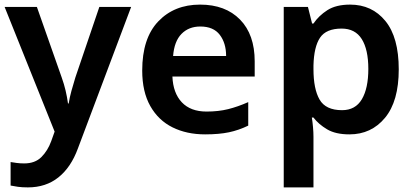

<svg xmlns="http://www.w3.org/2000/svg" viewBox="-20 -573 1798 833"><path d="M0 -543H140L248 -236Q258 -208 264.5 -180.5Q271 -153 275 -124H278Q282 -150 290 -179Q298 -208 307 -237L411 -543H549L318 71Q288 153 233.5 196.5Q179 240 101 240Q76 240 58 237.5Q40 235 26 232V130Q37 132 52.5 134Q68 136 85 136Q132 136 159.5 108.5Q187 81 202 40L217 -2Z M848 -553Q958 -553 1021.5 -488Q1085 -423 1085 -307V-241H728Q731 -169 769 -129Q807 -89 876 -89Q928 -89 970 -99.5Q1012 -110 1057 -130V-28Q1016 -8 973 1Q930 10 870 10Q790 10 728.5 -20.5Q667 -51 632 -113Q597 -175 597 -267Q597 -407 666.5 -480Q736 -553 848 -553ZM849 -458Q799 -458 767.5 -426Q736 -394 731 -330H961Q961 -386 933.5 -422Q906 -458 849 -458Z M1499 -553Q1594 -553 1652 -482Q1710 -411 1710 -272Q1710 -134 1650.5 -62Q1591 10 1496 10Q1436 10 1399 -12Q1362 -34 1340 -63H1333Q1336 -44 1338 -21.5Q1340 1 1340 20V240H1211V-543H1316L1334 -471H1340Q1363 -505 1400.5 -529Q1438 -553 1499 -553ZM1462 -449Q1395 -449 1368.5 -409.5Q1342 -370 1340 -289V-273Q1340 -187 1366.5 -141Q1393 -95 1464 -95Q1522 -95 1550 -142.5Q1578 -190 1578 -274Q1578 -358 1549.5 -403.5Q1521 -449 1462 -449Z"/></svg>

Font: Noto Sans Lisu SemiBold
Style: Regular
Weight: 600
Designer: Monotype Design Team. David Williams.
Foundry: Monotype Imaging Inc.
Version: Version 2.102; ttfautohint (v1.8.4.7-5d5b)